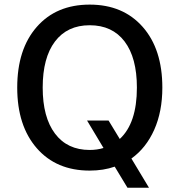

<svg xmlns="http://www.w3.org/2000/svg" viewBox="-20 -749 798 854"><path d="M378.9 9.8Q230.5 9.8 143.6 -89.8Q56.6 -189.5 56.6 -359.4Q56.6 -530.3 143.6 -629.4Q230.5 -728.5 378.9 -728.5Q527.3 -728.5 614.7 -629.4Q702.1 -530.3 702.1 -359.4Q702.1 -252.9 666 -171.9Q629.9 -90.8 564.5 -43.9L642.6 85.9H546.9L490.2 -7.8Q440.4 9.8 378.9 9.8ZM169.9 -359.4Q169.9 -227.5 224.6 -154.8Q279.3 -82 378.9 -82Q412.1 -82 440.4 -90.8L367.2 -212.9H462.9L512.7 -130.9Q588.9 -201.2 588.9 -359.4Q588.9 -492.2 534.2 -564.5Q479.5 -636.7 378.9 -636.7Q279.3 -636.7 224.6 -564.5Q169.9 -492.2 169.9 -359.4Z"/></svg>

Font: Min Sans Medium
Style: Regular
Weight: 500
Designer: Jinseong-Kim, NotoSansCJK, Nunito
Foundry: Jinseong-Kim
Version: Version 1.400;Glyphs 3.1.2 (3151)